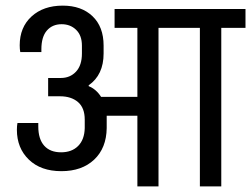

<svg xmlns="http://www.w3.org/2000/svg" viewBox="-20 -662 892 682"><path d="M852 -563H766V0H690V-563H543V0H468V-251H359V-237V-207Q358 -136 314.5 -95Q271 -54 198 -54Q125 -54 82.5 -95Q40 -136 40 -201Q40 -215 42 -225H116V-213Q116 -168 137 -144.5Q158 -121 197 -121Q235 -121 257.5 -143.5Q280 -166 281 -207V-237Q281 -279 257 -299.5Q233 -320 193 -320H151V-385H196Q229 -385 250 -407.5Q271 -430 271 -472V-500Q271 -536 250.5 -556Q230 -576 199 -576Q166 -576 146.5 -553.5Q127 -531 127 -487V-477H52Q50 -487 50 -501Q50 -565 92 -603.5Q134 -642 203 -642Q269 -642 308.5 -604.5Q348 -567 348 -500V-472Q348 -396 295 -359V-356Q322 -345 339 -318H468V-563H387V-630H852Z"/></svg>

Font: Pragati Narrow
Style: Regular
Weight: 400
Designer: Hector Gatti, Marcela Romero, Pablo Cosgaya and Nicolas Silva
Foundry: Omnibus-Type
Version: Version 1.010; ttfautohint (v1.3)